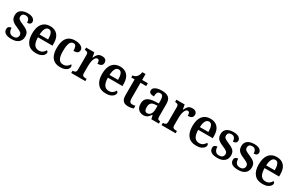

<svg xmlns="http://www.w3.org/2000/svg" viewBox="188 -2072 5342 3494"><g transform="rotate(30 2859.5 -325.0)"><path d="M208 10Q119 10 76.5 -19Q34 -48 34 -100Q34 -140 57.5 -155Q81 -170 108 -170Q108 -112 133.5 -78Q159 -44 212 -44Q259 -44 282 -66.5Q305 -89 305 -124Q305 -158 280.5 -178Q256 -198 194 -224Q142 -245 108.5 -267.5Q75 -290 58.5 -320Q42 -350 42 -396Q42 -471 94 -509Q146 -547 232 -547Q310 -547 347.5 -518.5Q385 -490 385 -453Q385 -423 365 -406.5Q345 -390 305 -390Q305 -440 282.5 -467Q260 -494 219 -494Q180 -494 160.5 -475Q141 -456 141 -424Q141 -389 166 -369.5Q191 -350 254 -324Q327 -295 365.5 -259Q404 -223 404 -155Q404 -77 352.5 -33.5Q301 10 208 10Z M716 10Q602 10 542.5 -62Q483 -134 483 -265Q483 -405 541 -476.5Q599 -548 706 -548Q803 -548 859 -487Q915 -426 915 -307V-260H609Q611 -154 644.5 -106Q678 -58 743 -58Q791 -58 822 -81.5Q853 -105 869 -137Q880 -133 888.5 -123Q897 -113 897 -98Q897 -75 878 -50Q859 -25 819 -7.5Q779 10 716 10ZM790 -318Q790 -396 771 -442.5Q752 -489 707 -489Q663 -489 638.5 -445Q614 -401 611 -318Z M1228 10Q1161 10 1110.5 -17Q1060 -44 1031.5 -104.5Q1003 -165 1003 -266Q1003 -373 1032.5 -434.5Q1062 -496 1112 -522Q1162 -548 1224 -548Q1307 -548 1354 -519.5Q1401 -491 1401 -444Q1401 -411 1378.5 -390Q1356 -369 1293 -369Q1293 -419 1279 -455.5Q1265 -492 1227 -492Q1197 -492 1175 -472Q1153 -452 1141 -403Q1129 -354 1129 -267Q1129 -163 1157.5 -110.5Q1186 -58 1250 -58Q1297 -58 1330.5 -81Q1364 -104 1380 -137Q1401 -123 1401 -94Q1401 -71 1383 -47Q1365 -23 1327 -6.5Q1289 10 1228 10Z M1459 0V-48H1463Q1494 -48 1514.5 -60.5Q1535 -73 1535 -120V-420Q1535 -464 1515.5 -476Q1496 -488 1466 -488H1462V-536H1635L1653 -437H1657Q1678 -487 1707 -517Q1736 -547 1794 -547Q1845 -547 1869 -524.5Q1893 -502 1893 -465Q1893 -385 1787 -385Q1787 -426 1777.5 -446Q1768 -466 1741 -466Q1720 -466 1704.5 -447.5Q1689 -429 1679 -399.5Q1669 -370 1664.5 -336.5Q1660 -303 1660 -273V-115Q1660 -71 1679.5 -59.5Q1699 -48 1728 -48H1755V0Z M2186 10Q2072 10 2012.5 -62Q1953 -134 1953 -265Q1953 -405 2011 -476.5Q2069 -548 2176 -548Q2273 -548 2329 -487Q2385 -426 2385 -307V-260H2079Q2081 -154 2114.5 -106Q2148 -58 2213 -58Q2261 -58 2292 -81.5Q2323 -105 2339 -137Q2350 -133 2358.5 -123Q2367 -113 2367 -98Q2367 -75 2348 -50Q2329 -25 2289 -7.5Q2249 10 2186 10ZM2260 -318Q2260 -396 2241 -442.5Q2222 -489 2177 -489Q2133 -489 2108.5 -445Q2084 -401 2081 -318Z M2658 10Q2587 10 2551.5 -25Q2516 -60 2516 -147V-476H2446V-520Q2473 -521 2495 -532Q2517 -543 2531 -559Q2546 -575 2556 -599Q2566 -623 2573 -660H2640V-536H2760V-476H2640V-152Q2640 -103 2655.5 -81Q2671 -59 2704 -59Q2722 -59 2738 -61.5Q2754 -64 2769 -67V-11Q2754 -4 2724.5 3Q2695 10 2658 10Z M2976 10Q2915 10 2873 -29.5Q2831 -69 2831 -152Q2831 -232 2883 -270.5Q2935 -309 3040 -313L3117 -316V-374Q3117 -429 3103 -460.5Q3089 -492 3045 -492Q3004 -492 2989.5 -462.5Q2975 -433 2975 -383Q2922 -383 2896 -398.5Q2870 -414 2870 -448Q2870 -483 2894.5 -505Q2919 -527 2961 -537.5Q3003 -548 3054 -548Q3147 -548 3194 -509.5Q3241 -471 3241 -376V-119Q3241 -78 3253.5 -63Q3266 -48 3298 -48H3301V0H3143L3125 -77H3117Q3097 -49 3078.5 -29.5Q3060 -10 3036 0Q3012 10 2976 10ZM3018 -56Q3063 -56 3090 -93Q3117 -130 3117 -191V-269L3070 -266Q3007 -262 2983 -232.5Q2959 -203 2959 -147Q2959 -56 3018 -56Z M3357 0V-48H3361Q3392 -48 3412.5 -60.5Q3433 -73 3433 -120V-420Q3433 -464 3413.5 -476Q3394 -488 3364 -488H3360V-536H3533L3551 -437H3555Q3576 -487 3605 -517Q3634 -547 3692 -547Q3743 -547 3767 -524.5Q3791 -502 3791 -465Q3791 -385 3685 -385Q3685 -426 3675.5 -446Q3666 -466 3639 -466Q3618 -466 3602.5 -447.5Q3587 -429 3577 -399.5Q3567 -370 3562.5 -336.5Q3558 -303 3558 -273V-115Q3558 -71 3577.5 -59.5Q3597 -48 3626 -48H3653V0Z M4084 10Q3970 10 3910.5 -62Q3851 -134 3851 -265Q3851 -405 3909 -476.5Q3967 -548 4074 -548Q4171 -548 4227 -487Q4283 -426 4283 -307V-260H3977Q3979 -154 4012.5 -106Q4046 -58 4111 -58Q4159 -58 4190 -81.5Q4221 -105 4237 -137Q4248 -133 4256.5 -123Q4265 -113 4265 -98Q4265 -75 4246 -50Q4227 -25 4187 -7.5Q4147 10 4084 10ZM4158 -318Q4158 -396 4139 -442.5Q4120 -489 4075 -489Q4031 -489 4006.5 -445Q3982 -401 3979 -318Z M4533 10Q4444 10 4401.5 -19Q4359 -48 4359 -100Q4359 -140 4382.5 -155Q4406 -170 4433 -170Q4433 -112 4458.5 -78Q4484 -44 4537 -44Q4584 -44 4607 -66.5Q4630 -89 4630 -124Q4630 -158 4605.5 -178Q4581 -198 4519 -224Q4467 -245 4433.5 -267.5Q4400 -290 4383.5 -320Q4367 -350 4367 -396Q4367 -471 4419 -509Q4471 -547 4557 -547Q4635 -547 4672.5 -518.5Q4710 -490 4710 -453Q4710 -423 4690 -406.5Q4670 -390 4630 -390Q4630 -440 4607.5 -467Q4585 -494 4544 -494Q4505 -494 4485.5 -475Q4466 -456 4466 -424Q4466 -389 4491 -369.5Q4516 -350 4579 -324Q4652 -295 4690.5 -259Q4729 -223 4729 -155Q4729 -77 4677.5 -33.5Q4626 10 4533 10Z M4970 10Q4881 10 4838.5 -19Q4796 -48 4796 -100Q4796 -140 4819.5 -155Q4843 -170 4870 -170Q4870 -112 4895.5 -78Q4921 -44 4974 -44Q5021 -44 5044 -66.5Q5067 -89 5067 -124Q5067 -158 5042.5 -178Q5018 -198 4956 -224Q4904 -245 4870.5 -267.5Q4837 -290 4820.5 -320Q4804 -350 4804 -396Q4804 -471 4856 -509Q4908 -547 4994 -547Q5072 -547 5109.5 -518.5Q5147 -490 5147 -453Q5147 -423 5127 -406.5Q5107 -390 5067 -390Q5067 -440 5044.5 -467Q5022 -494 4981 -494Q4942 -494 4922.5 -475Q4903 -456 4903 -424Q4903 -389 4928 -369.5Q4953 -350 5016 -324Q5089 -295 5127.5 -259Q5166 -223 5166 -155Q5166 -77 5114.5 -33.5Q5063 10 4970 10Z M5478 10Q5364 10 5304.5 -62Q5245 -134 5245 -265Q5245 -405 5303 -476.5Q5361 -548 5468 -548Q5565 -548 5621 -487Q5677 -426 5677 -307V-260H5371Q5373 -154 5406.5 -106Q5440 -58 5505 -58Q5553 -58 5584 -81.5Q5615 -105 5631 -137Q5642 -133 5650.5 -123Q5659 -113 5659 -98Q5659 -75 5640 -50Q5621 -25 5581 -7.5Q5541 10 5478 10ZM5552 -318Q5552 -396 5533 -442.5Q5514 -489 5469 -489Q5425 -489 5400.5 -445Q5376 -401 5373 -318Z"/></g></svg>

Font: Noto Serif Myanmar SemiCondensed SemiBold
Style: Regular
Weight: 600
Width: 4
Designer: Ben Mitchell and the Monotype Design Team
Foundry: Monotype Imaging Inc.
Version: Version 2.106; ttfautohint (v1.8.4.7-5d5b)